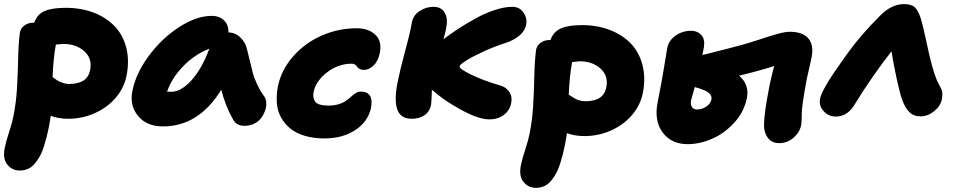

<svg xmlns="http://www.w3.org/2000/svg" viewBox="-21 -615 4619 931"><path d="M74.2 211.9Q38.1 211.9 14.6 183.1Q-8.8 154.3 2 102.1Q8.3 70.3 22.9 26.1Q37.6 -18.1 43.9 -50.8Q57.1 -116.2 61.3 -185.3Q65.4 -254.4 66.9 -327.6Q68.4 -400.9 75.2 -455.1Q78.1 -476.6 96.4 -490.7Q114.7 -504.9 140.1 -504.9H145Q159.2 -545.9 195.6 -561.5Q231.9 -577.1 297.9 -577.1Q373.5 -577.1 435.1 -553Q496.6 -528.8 536.4 -486.3Q576.2 -443.8 591.6 -382.3Q606.9 -320.8 592.8 -249Q581.5 -189.9 541 -142.1Q500.5 -94.2 439.5 -66.7Q378.4 -39.1 309.1 -39.1Q263.7 -39.1 225.1 -53.2Q224.1 -46.9 216.8 -2.9Q210.9 26.4 205.6 47.6Q200.2 68.8 191.7 95.9Q183.1 123 172.6 141.8Q162.1 160.6 148.2 177.7Q134.3 194.8 115.5 203.4Q96.7 211.9 74.2 211.9ZM286.1 -401.9Q279.8 -401.9 267.8 -400.6Q255.9 -399.4 250 -398.9Q237.8 -335.9 233.9 -241.2Q250 -229.5 257.1 -224.9Q264.2 -220.2 280.8 -214.1Q297.4 -208 314 -208Q403.8 -208 416 -275.9Q427.2 -330.6 388.2 -366.2Q349.1 -401.9 286.1 -401.9Z M769 -2Q689.9 -2 648.2 -53Q606.4 -104 621.1 -174.8Q638.2 -260.3 701.4 -345.2Q764.6 -430.2 848.4 -484.1Q932.1 -538.1 1005.9 -538.1Q1042.5 -538.1 1064.9 -516.6Q1087.4 -495.1 1086.9 -458Q1122.1 -456.5 1146.5 -431.6Q1170.9 -406.7 1177.2 -374Q1182.1 -356.4 1191.7 -315.2Q1201.2 -273.9 1206.5 -255.1Q1211.9 -236.3 1225.8 -206.1Q1239.7 -175.8 1259.3 -148.9Q1268.6 -136.7 1270 -117.9Q1271.5 -99.1 1264.9 -79.8Q1258.3 -60.5 1245.8 -43.5Q1233.4 -26.4 1212.2 -15.6Q1190.9 -4.9 1165 -4.9Q1125.5 -4.9 1109.9 -34.2Q1070.3 -104 1052.2 -180.2Q942.9 -2 769 -2ZM810.1 -169.9Q856 -169.9 906.5 -224.6Q957 -279.3 994.1 -378.9Q924.3 -352.1 868.4 -294.9Q812.5 -237.8 789.1 -170.9Q795.9 -169.9 810.1 -169.9Z M1552.7 56.2Q1499.5 56.2 1456.8 43.5Q1414.1 30.8 1386.5 8.1Q1358.9 -14.6 1341.6 -45.9Q1324.2 -77.1 1321.5 -114.3Q1318.8 -151.4 1325.7 -192.9Q1342.3 -275.4 1400.1 -341.3Q1458 -407.2 1539.3 -442.6Q1620.6 -478 1709 -478Q1764.2 -478 1798.1 -447.3Q1832 -416.5 1820.8 -358.9Q1813 -318.8 1790.5 -297.4Q1768.1 -275.9 1742.7 -275.9Q1731 -275.9 1722.7 -280.5Q1714.4 -285.2 1710.9 -291Q1707.5 -296.9 1700.9 -301.5Q1694.3 -306.2 1685.5 -306.2Q1619.1 -306.2 1564.9 -264.2Q1510.7 -222.2 1499.5 -168.9Q1494.1 -138.2 1508.5 -120.6Q1522.9 -103 1571.8 -103Q1600.1 -103 1622.3 -110.1Q1644.5 -117.2 1657.7 -127Q1670.9 -136.7 1681.9 -146.7Q1692.9 -156.7 1704.6 -163.8Q1716.3 -170.9 1730 -170.9Q1758.8 -170.9 1772.2 -151.6Q1785.6 -132.3 1777.8 -90.8Q1762.7 -23.9 1701.2 16.1Q1639.6 56.2 1552.7 56.2Z M1975.6 -39.1Q1919.9 -39.1 1904.5 -86.9Q1889.2 -134.8 1909.2 -227.1Q1919.9 -279.8 1942.1 -362.3Q1964.4 -444.8 1969.2 -470.2Q1973.6 -496.1 1976.6 -507.8Q1983.4 -542.5 2014.9 -562.3Q2046.4 -582 2079.6 -582Q2119.6 -582 2135.7 -553.2Q2151.9 -524.4 2142.6 -479Q2140.6 -465.3 2129.4 -424.8Q2164.1 -451.2 2201.4 -475.6Q2238.8 -500 2285.2 -525.6Q2331.5 -551.3 2378.7 -566.7Q2425.8 -582 2463.4 -582Q2498 -582 2517.3 -554.2Q2536.6 -526.4 2530.3 -495.1Q2524.9 -465.8 2498.3 -443.1Q2471.7 -420.4 2434.6 -408.2Q2376.5 -389.6 2322 -364.5Q2267.6 -339.4 2238 -320.3Q2208.5 -301.3 2207.5 -293.9Q2204.6 -281.2 2265.6 -252.2Q2326.7 -223.1 2405.3 -200.2Q2433.1 -192.4 2448.7 -169.4Q2464.4 -146.5 2457.5 -113.8Q2450.2 -78.6 2421.4 -57.4Q2392.6 -36.1 2351.6 -36.1Q2299.3 -36.1 2213.4 -83.3Q2127.4 -130.4 2073.2 -180.2Q2071.3 -117.7 2069.3 -106.9Q2062.5 -73.2 2037.1 -56.2Q2011.7 -39.1 1975.6 -39.1Z M2812 44.9Q2768.1 44.9 2728 30.8Q2727.1 37.1 2719.7 81.1Q2713.9 110.4 2708.5 131.6Q2703.1 152.8 2694.6 179.9Q2686 207 2675.5 225.8Q2665 244.6 2651.1 261.7Q2637.2 278.8 2618.4 287.4Q2599.6 295.9 2577.1 295.9Q2541 295.9 2517.6 267.1Q2494.1 238.3 2504.9 186Q2511.2 154.3 2525.9 110.1Q2540.5 65.9 2546.9 33.2Q2560.1 -32.2 2564.2 -101.3Q2568.4 -170.4 2569.8 -243.7Q2571.3 -316.9 2578.1 -371.1Q2581.1 -392.6 2599.4 -406.7Q2617.7 -420.9 2643.1 -420.9H2647.9Q2662.6 -461.4 2699 -477.3Q2735.4 -493.2 2800.8 -493.2Q2876.5 -493.2 2938 -469Q2999.5 -444.8 3039.3 -402.3Q3079.1 -359.9 3094.7 -298.3Q3110.4 -236.8 3096.2 -165Q3085 -106 3044.4 -58.1Q3003.9 -10.3 2942.6 17.3Q2881.3 44.9 2812 44.9ZM2789.1 -317.9Q2783.2 -317.9 2752.9 -314Q2740.2 -240.2 2736.8 -155.8Q2768.1 -134.8 2784.2 -129.4Q2800.3 -124 2816.9 -124Q2906.7 -124 2918.9 -191.9Q2930.2 -246.6 2891.1 -282.2Q2852.1 -317.9 2789.1 -317.9Z M3313.5 84Q3234.4 84 3192.4 27.6Q3150.4 -28.8 3167.5 -117.2Q3175.8 -157.7 3184.6 -205.8Q3193.4 -253.9 3198.5 -285.4Q3203.6 -316.9 3208.7 -347.7Q3213.9 -378.4 3213.9 -378.9Q3219.7 -417 3253.7 -441.4Q3287.6 -465.8 3330.6 -465.8Q3359.9 -465.8 3378.9 -446Q3397.9 -426.3 3392.6 -388.2Q3391.1 -377.9 3384.8 -348.1Q3528.3 -383.8 3578.6 -397.9Q3613.8 -407.7 3666.5 -425Q3719.2 -442.4 3752.9 -451.7Q3786.6 -460.9 3808.6 -460.9Q3871.1 -460.9 3898.4 -429Q3925.8 -397 3914.6 -337.9Q3912.1 -324.7 3904.1 -289.8Q3896 -254.9 3891.6 -234.9Q3866.7 -103 3866.7 -64Q3866.7 -22.9 3863.8 -7.8Q3856 27.8 3826.2 53.5Q3796.4 79.1 3756.8 79.1Q3722.2 79.1 3702.9 54.2Q3683.6 29.3 3683.6 -7.8Q3683.6 -64 3710.4 -200.2Q3715.8 -227.5 3732.9 -294.9Q3660.6 -271.5 3562.5 -248Q3613.8 -205.6 3600.6 -139.2Q3586.9 -71.8 3538.8 -19.5Q3490.7 32.7 3431.2 58.3Q3371.6 84 3313.5 84ZM3329.6 -127Q3326.7 -108.4 3334.2 -96.2Q3341.8 -84 3358.9 -84Q3381.8 -84 3403.1 -97.7Q3424.3 -111.3 3428.7 -132.8Q3433.6 -159.7 3395.5 -176.8Q3374 -186 3347.7 -192.9Q3331.1 -133.3 3329.6 -127Z M4031.7 -49.8Q3995.6 -49.8 3972.2 -76.9Q3948.7 -104 3955.6 -137.2Q3960 -158.2 3980.5 -194.6Q4001 -231 4025.9 -267.1Q4050.8 -303.2 4080.6 -345.2Q4088.9 -356.4 4092.8 -361.8Q4152.8 -445.3 4247.6 -540Q4302.7 -595.2 4362.8 -595.2Q4398.9 -595.2 4416 -578.6Q4433.1 -562 4445.8 -519Q4454.1 -491.2 4468.8 -423.1Q4483.4 -355 4490.7 -326.2Q4500.5 -286.6 4509.8 -259Q4519 -231.4 4523.2 -222.7Q4527.3 -213.9 4536.6 -196.8Q4545.9 -180.7 4547.9 -168.2Q4549.8 -155.8 4546.4 -134.8Q4540 -101.1 4508.8 -75.9Q4477.5 -50.8 4443.8 -50.8Q4408.2 -50.8 4387.5 -72.3Q4366.7 -93.8 4352.5 -133.8Q4341.3 -167 4326.4 -235.8Q4311.5 -304.7 4301.8 -366.2Q4259.8 -313 4208.7 -239.5Q4157.7 -166 4126.5 -113.8Q4090.8 -49.8 4031.7 -49.8Z"/></svg>

Font: Shantell Sans Bouncy
Style: Italic
Weight: 800
Italic angle: -11.31°
Designer: Stephen Nixon, Anya Danilova, Shantell Martin
Foundry: Arrow Type
Version: Version 1.006;[9816181b4]